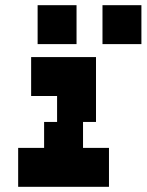

<svg xmlns="http://www.w3.org/2000/svg" viewBox="-20 -720 565 740"><path d="M50 0H400V-150H300V-250H350V-500H100V-350H200V-250H150V-150H50ZM125 -550H275V-700H125ZM375 -550H525V-700H375Z"/></svg>

Font: LS-VG5000 Bold Shifted
Style: Regular
Weight: 400
Designer: Justin Bihan, 2021
Foundry: Justin Bihan, 2021
Version: Version 1.000;Glyphs 3.1.2 (3151)